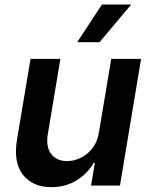

<svg xmlns="http://www.w3.org/2000/svg" viewBox="-20 -799 648 827"><path d="M406.2 -229.4 459.2 -545.5H587.7L496.8 0H372.2L388.5 -96.9H382.8Q357.2 -51.1 309.8 -22Q262.4 7.1 201 7.1Q120.7 7.1 78.8 -46.3Q36.9 -99.8 53.3 -198.2L111.5 -545.5H240.1L185.4 -218Q177.6 -166.2 200.6 -135.7Q223.7 -105.1 269.9 -105.1Q298.3 -105.1 327.2 -119Q356.2 -132.8 377.8 -160.3Q399.5 -187.9 406.2 -229.4ZM312.5 -617.2 419 -779.5H545.1L408.7 -617.2Z"/></svg>

Font: Inter UI Semi Bold
Style: Italic
Weight: 600
Italic angle: -9.39999°
Designer: Rasmus Andersson
Foundry: rsms
Version: 3.2;8d6f07862